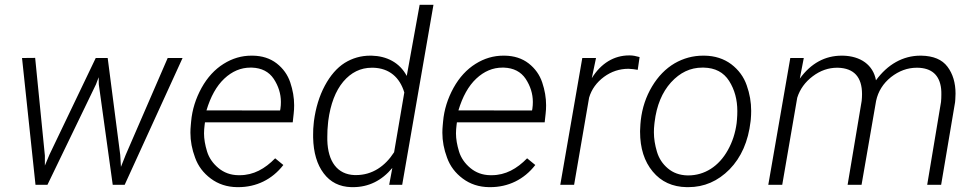

<svg xmlns="http://www.w3.org/2000/svg" viewBox="-20 -770 4066 800"><path d="M126.5 -528.8 71.8 -528.3 127.9 0H177.7L379.9 -418.5L391.1 -448.2L391.6 -418.9L449.7 0H499.5L740.7 -528.3H678.7L503.9 -125L483.9 -74.7L481 -124.5L428.7 -528.3H378.9L186 -125.5L167 -80.1V-121.6Z M968.3 9.8C969.7 9.8 971.2 9.8 972.7 9.8C1047.4 9.8 1113.3 -21.5 1160.6 -82.5L1126.5 -110.4C1084 -66.9 1036.6 -40 979 -40C977.1 -40 974.6 -40 972.7 -40C940.4 -40.5 913.1 -50.8 890.1 -69.8C867.2 -88.9 851.1 -111.8 842.8 -138.7C834.5 -166 830.1 -190.9 830.1 -214.4C830.1 -225.6 831.1 -236.8 832.5 -248.5L834 -260.3H1199.7L1203.6 -295.9C1205.1 -308.1 1205.6 -319.8 1205.6 -331.5C1205.6 -362.8 1200.2 -394.5 1189.5 -426.3C1178.7 -458.5 1159.7 -484.9 1132.8 -505.9C1105.5 -526.9 1072.3 -537.6 1032.7 -538.1C1030.8 -538.1 1029.3 -538.1 1027.3 -538.1C986.8 -538.1 948.2 -526.9 911.6 -503.9C875 -481 844.2 -447.8 819.8 -403.8C795.4 -359.4 780.8 -313 776.4 -264.2L774.9 -247.6C773.9 -237.3 773.4 -227.1 773.4 -216.8C773.4 -182.6 779.8 -147.9 793 -112.8C805.7 -77.6 827.6 -48.8 858.4 -25.9C889.2 -2.9 925.8 9.3 968.3 9.8ZM1029.8 -488.3C1070.3 -486.8 1100.6 -471.2 1120.6 -441.4C1140.1 -411.6 1150.4 -379.4 1150.4 -345.2C1150.4 -335.9 1149.9 -326.7 1148.4 -316.9L1147 -309.6L840.3 -310.1C857.4 -367.2 881.8 -411.6 914.6 -442.4C947.3 -473.1 983.9 -488.3 1023.4 -488.3C1025.9 -488.3 1027.8 -488.3 1029.8 -488.3Z M1287.1 -255.4C1285.2 -240.7 1284.7 -225.6 1284.7 -210C1284.7 -205.6 1284.7 -201.2 1284.7 -196.8C1286.1 -134.3 1300.8 -84.5 1328.6 -47.9C1356.4 -10.7 1394.5 8.3 1443.8 9.8C1446.3 9.8 1448.2 9.8 1450.7 9.8C1515.6 9.8 1570.3 -17.1 1614.7 -70.3L1601.6 0H1655.8L1786.1 -750H1728.5L1674.8 -453.6C1645 -509.8 1590.8 -536.6 1528.3 -538.1C1526.4 -538.1 1524.4 -538.1 1522.9 -538.1C1483.9 -538.1 1448.2 -527.8 1416 -507.8C1383.8 -487.3 1356.4 -455.6 1333.5 -413.1C1310.5 -370.1 1295.4 -320.8 1288.1 -265.6ZM1347.7 -266.1C1356.9 -336.4 1377.9 -391.1 1410.2 -429.7C1442.9 -468.3 1482.4 -487.8 1529.3 -487.8C1531.2 -487.8 1533.2 -487.8 1535.2 -487.8C1602.1 -485.8 1645.5 -447.8 1664.6 -384.8L1622.1 -135.7C1584.5 -77.1 1530.8 -40.5 1463.4 -40.5C1461.4 -40.5 1459.5 -40.5 1457.5 -40.5C1385.7 -43 1346.2 -96.7 1343.8 -186C1343.8 -190.9 1343.8 -195.8 1343.8 -200.7C1343.8 -220.2 1344.7 -238.3 1346.7 -255.9Z M2018.1 9.8C2019.5 9.8 2021 9.8 2022.5 9.8C2097.2 9.8 2163.1 -21.5 2210.4 -82.5L2176.3 -110.4C2133.8 -66.9 2086.4 -40 2028.8 -40C2026.9 -40 2024.4 -40 2022.5 -40C1990.2 -40.5 1962.9 -50.8 1939.9 -69.8C1917 -88.9 1900.9 -111.8 1892.6 -138.7C1884.3 -166 1879.9 -190.9 1879.9 -214.4C1879.9 -225.6 1880.9 -236.8 1882.3 -248.5L1883.8 -260.3H2249.5L2253.4 -295.9C2254.9 -308.1 2255.4 -319.8 2255.4 -331.5C2255.4 -362.8 2250 -394.5 2239.3 -426.3C2228.5 -458.5 2209.5 -484.9 2182.6 -505.9C2155.3 -526.9 2122.1 -537.6 2082.5 -538.1C2080.6 -538.1 2079.1 -538.1 2077.1 -538.1C2036.6 -538.1 1998 -526.9 1961.4 -503.9C1924.8 -481 1894 -447.8 1869.6 -403.8C1845.2 -359.4 1830.6 -313 1826.2 -264.2L1824.7 -247.6C1823.7 -237.3 1823.2 -227.1 1823.2 -216.8C1823.2 -182.6 1829.6 -147.9 1842.8 -112.8C1855.5 -77.6 1877.4 -48.8 1908.2 -25.9C1939 -2.9 1975.6 9.3 2018.1 9.8ZM2079.6 -488.3C2120.1 -486.8 2150.4 -471.2 2170.4 -441.4C2189.9 -411.6 2200.2 -379.4 2200.2 -345.2C2200.2 -335.9 2199.7 -326.7 2198.2 -316.9L2196.8 -309.6L1890.1 -310.1C1907.2 -367.2 1931.6 -411.6 1964.4 -442.4C1997.1 -473.1 2033.7 -488.3 2073.2 -488.3C2075.7 -488.3 2077.6 -488.3 2079.6 -488.3Z M2645 -532.2C2629.9 -536.6 2616.2 -539.1 2605 -539.1C2603.5 -539.1 2602.5 -539.1 2601.1 -539.1C2539.1 -539.1 2484.4 -506.8 2445.8 -444.3L2463.4 -528.3H2406.2L2314.5 0H2372.1L2434.6 -363.3C2444.8 -397.9 2465.8 -426.8 2496.6 -449.7C2527.3 -472.2 2561.5 -483.4 2598.6 -483.4C2611.8 -482.9 2624.5 -481.4 2637.2 -479Z M2648.4 -252.4 2647 -224.6C2647 -223.1 2647 -222.2 2647 -220.7C2647 -152.8 2664.6 -97.2 2699.7 -55.2C2734.9 -12.7 2782.2 8.8 2841.3 9.8C2843.3 9.8 2845.7 9.8 2847.7 9.8C2914.1 9.8 2971.2 -15.1 3020 -64.5C3068.4 -114.3 3097.7 -180.7 3107.4 -264.2L3108.4 -273.4C3109.4 -285.2 3109.9 -296.9 3109.9 -308.1C3109.9 -343.8 3104 -378.9 3091.3 -414.6C3079.1 -449.7 3057.6 -479 3026.9 -502.4C2996.1 -525.4 2958.5 -537.6 2915 -538.1C2913.1 -538.1 2911.1 -538.1 2909.7 -538.1C2867.2 -538.1 2827.6 -527.3 2790.5 -505.9C2753.4 -483.9 2722.2 -452.1 2696.8 -409.7C2671.4 -367.2 2655.8 -320.3 2649.9 -269ZM2707.5 -261.2C2715.8 -330.6 2738.8 -385.7 2775.9 -426.8C2813.5 -467.8 2856.4 -488.3 2906.2 -488.3C2908.2 -488.3 2910.2 -488.3 2912.1 -488.3C2960 -487.3 2995.1 -468.8 3018.1 -432.6C3041 -396.5 3052.2 -354.5 3052.2 -307.1C3052.2 -296.4 3051.8 -284.7 3050.8 -272.9L3049.3 -256.8C3043.9 -215.8 3031.7 -178.2 3012.7 -144.5C2975.1 -76.7 2915.5 -39.1 2847.7 -39.1C2846.7 -39.1 2845.2 -39.1 2844.2 -39.1C2811.5 -40 2784.7 -49.8 2762.7 -68.4C2740.7 -86.9 2725.6 -109.9 2717.3 -137.7C2709 -165.5 2704.6 -192.4 2704.6 -218.8C2704.6 -229.5 2705.1 -240.7 2706.5 -252.4Z M3272.9 -528.3 3181.2 0H3239.3L3301.8 -362.8C3313 -398.4 3334.5 -428.2 3366.2 -452.1C3397.9 -476.1 3432.1 -487.8 3468.3 -487.8C3469.2 -487.8 3470.2 -487.8 3471.2 -487.8C3538.1 -485.8 3571.8 -449.2 3571.8 -377.9C3571.8 -369.1 3571.3 -359.4 3570.3 -349.6L3511.7 0H3569.8L3630.4 -349.6C3638.7 -389.2 3659.7 -422.4 3692.4 -448.7C3725.6 -474.6 3761.2 -487.8 3799.8 -487.8C3800.8 -487.8 3801.8 -487.8 3802.7 -487.8C3861.8 -486.8 3895 -457.5 3901.4 -399.9C3902.3 -392.1 3902.3 -383.8 3902.3 -376C3902.3 -365.7 3901.9 -355.5 3900.9 -345.2L3843.3 0H3901.4L3959.5 -344.2L3960.4 -355.5C3960.9 -363.8 3961.4 -372.1 3961.4 -379.9C3961.4 -424.8 3950.2 -462.4 3927.7 -492.2C3905.3 -522 3869.1 -537.1 3818.8 -538.1C3817.4 -538.1 3816.4 -538.1 3814.9 -538.1C3742.2 -538.1 3678.2 -501.5 3629.9 -435.5C3618.2 -499.5 3565.9 -536.6 3491.7 -538.1C3490.2 -538.1 3488.8 -538.1 3487.3 -538.1C3417.5 -538.1 3358.9 -506.3 3312.5 -442.4L3329.1 -528.3Z"/></svg>

Font: Roboto Light
Style: Italic
Weight: 300
Italic angle: -12°
Designer: Google
Version: Version 2.137; 2017